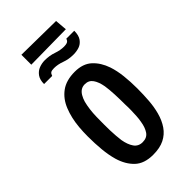

<svg xmlns="http://www.w3.org/2000/svg" viewBox="-239 -828 904 904"><g transform="rotate(-45 213.5 -376.0)"><path d="M208 10Q149 10 116.5 -21Q84 -52 69 -103Q59 -138 55 -180Q51 -222 51 -269Q51 -300 53.5 -328.5Q56 -357 62 -383Q68 -409 77 -431Q95 -476 130.5 -502Q166 -528 223 -528Q277 -528 308.5 -499Q340 -470 356 -423Q367 -390 371.5 -349.5Q376 -309 376 -264Q376 -222 373 -183.5Q370 -145 361 -112Q351 -75 332 -47.5Q313 -20 283 -5Q253 10 208 10ZM215 -67Q244 -67 258 -87.5Q272 -108 277 -141Q280 -157 281 -174.5Q282 -192 282.5 -211Q283 -230 282 -250Q282 -286 280.5 -319.5Q279 -353 275 -379Q269 -413 255 -433Q241 -453 215 -453Q200 -453 189 -446Q178 -439 170 -425.5Q162 -412 157 -395Q152 -376 149 -353Q146 -330 145.5 -305Q145 -280 145 -254Q145 -235 145.5 -215.5Q146 -196 147.5 -178.5Q149 -161 151 -145Q157 -110 172 -88.5Q187 -67 215 -67ZM102 -696V-762L330 -759L335 -699ZM134 -589H80Q80 -618 92.5 -635Q105 -652 123.5 -659Q142 -666 162 -666Q193 -666 220 -656.5Q247 -647 271 -647Q286 -647 294 -651Q302 -655 305 -666H358Q358 -635 345.5 -618Q333 -601 315 -595Q297 -589 276 -589Q245 -589 218 -599Q191 -609 166 -609Q151 -609 144.5 -605Q138 -601 134 -589Z"/></g></svg>

Font: Truculenta SemiBold
Style: Regular
Weight: 600
Version: Version 1.002